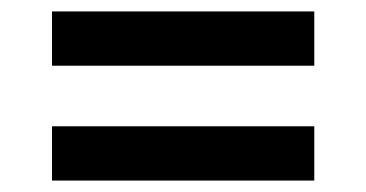

<svg xmlns="http://www.w3.org/2000/svg" viewBox="-20 -444 640 336"><path d="M71 -424H530V-329H71ZM71 -223H530V-128H71Z"/></svg>

Font: JuliaMono Latin
Style: Regular
Weight: 400
Monospace: yes
Designer: cormullion
Foundry: corm
Version: Version 0.049; ttfautohint (v1.8.4)